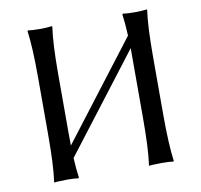

<svg xmlns="http://www.w3.org/2000/svg" viewBox="-74 -727 849 809"><g transform="rotate(-10 350.0 -322.5)"><path d="M104 -444.8Q104 -573.7 94.2 -645L96.2 -647.9Q112.8 -645 147 -645Q162.6 -645 175.5 -645.8Q188.5 -646.5 193.8 -647.5L199.2 -647.9L200.2 -645Q189.9 -575.2 189.9 -444.8V-200.2Q189.9 -158.7 190.4 -138.7L507.8 -553.2Q505.4 -605 500 -645L502 -647.9Q519 -645 553.2 -645Q568.8 -645 581.8 -645.8Q594.7 -646.5 599.6 -647.5L605 -647.9L606 -645Q596.2 -578.6 596.2 -444.8V-200.2Q596.2 -71.3 606 0L604 2.9Q587.4 0 553.2 0Q537.6 0 524.4 1Q511.7 1 506.3 2L501 2.9L500 0Q509.8 -67.9 509.8 -200.2V-444.8V-499L192.4 -85Q194.8 -37.1 200.2 0L198.2 2.9Q181.2 0 147 0Q131.3 0 118.2 1Q105.5 1 100.6 2L95.2 2.9L94.2 0Q104 -67.9 104 -200.2Z"/></g></svg>

Font: Linux Biolinum
Style: Regular
Weight: 400
Designer: Philipp H. Poll
Foundry: Philipp H. Poll
Version: Version 0.6.4